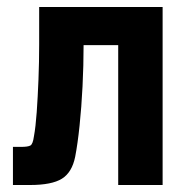

<svg xmlns="http://www.w3.org/2000/svg" viewBox="-20 -529 544 549"><path d="M17 0V-109H40Q60 -109 67 -113Q74 -117 77 -139Q82 -166 85 -208.5Q88 -251 90 -301.5Q92 -352 92 -402V-509H445V0H318V-400H219Q219 -342 216 -282Q213 -222 207.5 -169.5Q202 -117 195 -81Q186 -36 157 -18Q128 0 66 0Z"/></svg>

Font: Zen Kaku Gothic New Black
Style: Regular
Weight: 900
Designer: Yoshimichi Ohira
Foundry: Positype
Version: Version 1.001